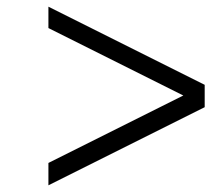

<svg xmlns="http://www.w3.org/2000/svg" viewBox="-20 -632 648 575"><path d="M125 -77V-144L593 -378V-311ZM593 -314 125 -548V-612L593 -378Z"/></svg>

Font: Libre Bodoni
Style: Italic
Weight: 400
Italic angle: -13°
Designer: Pablo Impallari, Rodrigo Fuenzalida
Foundry: Impallari Type
Version: Version 2.005;gftools[0.9.23]